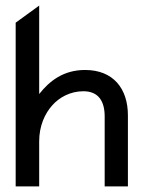

<svg xmlns="http://www.w3.org/2000/svg" viewBox="-20 -666 513 686"><path d="M437 -254C437 -349 385 -416 284 -416C207 -416 157 -377 120 -330V-646L36 -585V0H120V-161C120 -216 140 -260 167 -290C191 -317 230 -340 278 -340C332 -340 354 -304 354 -250V0H437Z"/></svg>

Font: Charger
Style: Bd
Weight: 400
Designer: Jasper
Foundry: Cannot Into Space Fonts
Version: Version 0.98